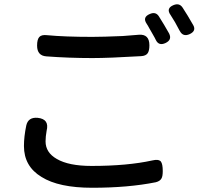

<svg xmlns="http://www.w3.org/2000/svg" viewBox="-20 -854 937 906"><path d="M415 32Q257 32 176 -19Q93 -69 93 -165Q93 -209 104 -262Q113 -302 158 -298Q214 -292 200 -237Q195 -209 195 -187Q195 -134 248 -104Q304 -71 412 -71Q581 -71 699 -97Q728 -104 739 -92Q748 -80 748 -47Q748 -22 742 -12Q735 1 715 6Q585 32 415 32ZM416 -580Q305 -580 199 -588Q155 -591 155 -639Q155 -668 165.5 -679.5Q176 -691 202 -688Q285 -680 415 -680Q465 -680 559 -684Q611 -688 635 -690Q685 -694 685 -640Q685 -615 677 -603Q668 -590 645 -589Q494 -580 416 -580ZM715 -666Q713 -669 710 -676Q699 -696 693 -706Q691 -710 686 -718Q677 -735 672 -742Q651 -773 687 -788Q714 -800 729 -778Q755 -737 778 -696Q793 -666 761 -651Q729 -636 715 -666ZM829 -707Q828 -709 826 -712Q813 -737 806 -749Q799 -761 785 -783Q762 -815 799 -830Q826 -841 841 -819Q863 -786 892 -735Q907 -708 875 -693Q844 -679 829 -707Z"/></svg>

Font: GenSenRounded JP M
Style: Regular
Weight: 500
Version: Version 1.501;PS 1;hotconv 16.6.51;makeotf.lib2.5.65220